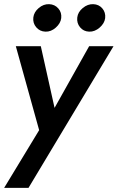

<svg xmlns="http://www.w3.org/2000/svg" viewBox="-28 -682 565 922"><path d="M517 -460H400L234 -164L168 -460H48L160 -57L-8 220H109ZM343 -598Q340 -571 356.5 -551Q373 -531 400 -530Q427 -529 450.5 -549.5Q474 -570 477 -595Q480 -622 463.5 -641.5Q447 -661 420 -662Q393 -663 369.5 -643.5Q346 -624 343 -598ZM132 -598Q129 -571 146 -551Q163 -531 190 -530Q217 -529 240 -549.5Q263 -570 266 -595Q269 -622 252 -641.5Q235 -661 208 -662Q181 -663 158 -643.5Q135 -624 132 -598Z"/></svg>

Font: Jost* 500 Medium Italic
Style: Italic
Weight: 500
Italic angle: -10°
Version: Version 3.200; ttfautohint (v0.97) -l 8 -r 50 -G 200 -x 14 -